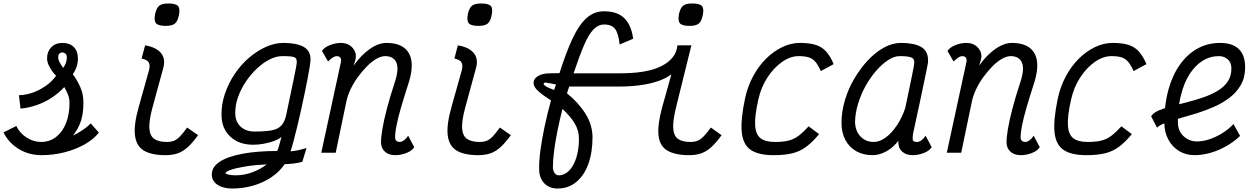

<svg xmlns="http://www.w3.org/2000/svg" viewBox="-22 -879 7242 1105"><path d="M217 14Q144 14 86 -21.5Q28 -57 -2 -117L72 -154Q91 -113 131 -87.5Q171 -62 214 -62Q264 -62 301 -91Q338 -120 358 -170.5Q378 -221 378 -285Q378 -313 369 -335Q360 -357 348 -378Q317 -344 276 -317Q235 -290 188.5 -274Q142 -258 96 -254L87 -331Q149 -333 207.5 -364Q266 -395 301 -443Q277 -467 262.5 -495Q248 -523 249 -544Q249 -582 273 -607Q297 -632 338 -632Q379 -632 402.5 -608.5Q426 -585 426 -547Q428 -528 421 -502Q414 -476 397 -452Q423 -417 441 -375.5Q459 -334 458 -285Q458 -229 444.5 -185Q431 -141 398 -99Q415 -107 433.5 -118Q452 -129 469.5 -142Q487 -155 500 -169L547 -116Q518 -78 466 -48.5Q414 -19 349.5 -2.5Q285 14 217 14ZM342 -488Q353 -505 357.5 -518Q362 -531 362 -542Q364 -558 357.5 -567Q351 -576 337 -577Q327 -578 320 -570.5Q313 -563 313 -551Q313 -536 320.5 -521.5Q328 -507 342 -488Z M931 14Q850 14 806.5 -12Q763 -38 755 -98.5Q747 -159 776 -262L836 -476Q843 -503 834 -519.5Q825 -536 793 -542L813 -618Q875 -608 903.5 -575Q932 -542 918 -489L856 -262Q835 -185 837.5 -141.5Q840 -98 865.5 -80Q891 -62 938 -62Q962 -62 979.5 -69Q997 -76 1014.5 -94.5Q1032 -113 1055 -145L1118 -101Q1087 -58 1059 -32.5Q1031 -7 1000.5 3.5Q970 14 931 14ZM932 -730Q889 -730 876 -745Q863 -760 871 -800Q879 -834 895 -846.5Q911 -859 947 -859Q990 -859 1003 -844Q1016 -829 1007 -789Q1000 -755 983.5 -742.5Q967 -730 932 -730Z M1315 206Q1261 206 1228.5 183.5Q1196 161 1197 124Q1197 82 1242.5 52Q1288 22 1373 6Q1458 -10 1573 -10Q1581 -26 1586.5 -49Q1592 -72 1598 -91Q1581 -77 1553.5 -67Q1526 -57 1495 -51.5Q1464 -46 1435 -46Q1353 -46 1303 -93Q1253 -140 1253 -218Q1252 -279 1272.5 -339.5Q1293 -400 1328.5 -453Q1364 -506 1410.5 -546Q1457 -586 1508 -609Q1559 -632 1609 -632Q1685 -632 1726 -609Q1767 -586 1765 -533Q1765 -524 1760.5 -495Q1756 -466 1748 -425Q1740 -384 1730 -335.5Q1720 -287 1709 -238Q1698 -189 1687 -144Q1676 -99 1666.5 -63.5Q1657 -28 1650 -8Q1673 -10 1692 -14Q1711 -18 1742 -27L1718 52Q1696 59 1668.5 62Q1641 65 1616 66Q1587 109 1540.5 140.5Q1494 172 1436 189Q1378 206 1315 206ZM1334 130Q1383 130 1430.5 112.5Q1478 95 1513 67Q1447 70 1394 78.5Q1341 87 1309 97.5Q1277 108 1276 118Q1276 122 1293.5 126Q1311 130 1334 130ZM1442 -122Q1503 -122 1540 -128.5Q1577 -135 1597 -156.5Q1617 -178 1626 -221Q1655 -361 1670.5 -434Q1686 -507 1686 -522Q1686 -539 1678.5 -545.5Q1671 -552 1653.5 -554Q1636 -556 1602 -556Q1568 -556 1530 -537Q1492 -518 1456.5 -484.5Q1421 -451 1392.5 -408.5Q1364 -366 1347.5 -319Q1331 -272 1332 -225Q1333 -177 1363.5 -149.5Q1394 -122 1442 -122Z M2327 -98 2362 -32Q2349 -11 2317 1.5Q2285 14 2253 14Q2216 14 2194 -5.5Q2172 -25 2171 -56Q2170 -85 2178.5 -135.5Q2187 -186 2204.5 -253Q2222 -320 2248 -399Q2276 -481 2259.5 -518.5Q2243 -556 2195 -556Q2171 -556 2143.5 -540Q2116 -524 2089 -496.5Q2062 -469 2037.5 -435.5Q2013 -402 1995.5 -365Q1978 -328 1971 -293L1910 0H1827L1939 -517Q1939 -521 1940.5 -526Q1942 -531 1941 -535Q1940 -545 1933.5 -550.5Q1927 -556 1916 -556Q1907 -556 1895.5 -549.5Q1884 -543 1866 -525L1831 -586Q1845 -607 1877 -619.5Q1909 -632 1940 -632Q1969 -632 1990 -618.5Q2011 -605 2021 -582Q2031 -559 2022 -530L2013 -501Q2056 -562 2106 -597Q2156 -632 2202 -632Q2299 -632 2332.5 -570.5Q2366 -509 2326 -390Q2304 -322 2286.5 -262.5Q2269 -203 2260 -156.5Q2251 -110 2252 -83Q2253 -74 2260 -68Q2267 -62 2278 -62Q2290 -62 2303.5 -72Q2317 -82 2327 -98Z M2731 14Q2650 14 2606.5 -12Q2563 -38 2555 -98.5Q2547 -159 2576 -262L2636 -476Q2643 -503 2634 -519.5Q2625 -536 2593 -542L2613 -618Q2675 -608 2703.5 -575Q2732 -542 2718 -489L2656 -262Q2635 -185 2637.5 -141.5Q2640 -98 2665.5 -80Q2691 -62 2738 -62Q2762 -62 2779.5 -69Q2797 -76 2814.5 -94.5Q2832 -113 2855 -145L2918 -101Q2887 -58 2859 -32.5Q2831 -7 2800.5 3.5Q2770 14 2731 14ZM2732 -730Q2689 -730 2676 -745Q2663 -760 2671 -800Q2679 -834 2695 -846.5Q2711 -859 2747 -859Q2790 -859 2803 -844Q2816 -829 2807 -789Q2800 -755 2783.5 -742.5Q2767 -730 2732 -730Z M3945 14Q3864 14 3819.5 -12Q3775 -38 3768 -98.5Q3761 -159 3789 -262L3842 -451Q3810 -428 3770.5 -414Q3731 -400 3690.5 -393Q3650 -386 3614 -383.5Q3578 -381 3551 -381H3254Q3251 -373 3248 -363Q3245 -353 3241 -342Q3307 -289 3347.5 -224.5Q3388 -160 3388 -88Q3388 -2 3364 64.5Q3340 131 3294.5 168.5Q3249 206 3187 206Q3138 206 3109 174.5Q3080 143 3081 91Q3080 49 3088 -12Q3096 -73 3111.5 -147Q3127 -221 3149 -301Q3106 -328 3077 -353.5Q3048 -379 3049 -402Q3049 -427 3075.5 -442Q3102 -457 3143 -457L3198 -458Q3236 -578 3273 -657Q3310 -736 3353.5 -775Q3397 -814 3454 -814Q3532 -814 3572 -773.5Q3612 -733 3622 -656L3544 -623Q3538 -684 3519 -711Q3500 -738 3455 -738Q3421 -738 3393.5 -709.5Q3366 -681 3339.5 -619.5Q3313 -558 3279 -457H3529Q3544 -457 3574 -457.5Q3604 -458 3641.5 -461.5Q3679 -465 3718 -474.5Q3757 -484 3791 -502Q3825 -520 3848.5 -548Q3872 -576 3877 -618H3957L3869 -262Q3850 -185 3852.5 -141.5Q3855 -98 3879.5 -80Q3904 -62 3951 -62Q3975 -62 3992.5 -69Q4010 -76 4028 -94.5Q4046 -113 4069 -145L4131 -101Q4100 -58 4072 -32.5Q4044 -7 4013.5 3.5Q3983 14 3945 14ZM3193 130Q3227 130 3253.5 103Q3280 76 3295 28Q3310 -20 3310 -81Q3310 -129 3284.5 -170.5Q3259 -212 3215 -252Q3199 -189 3186.5 -127Q3174 -65 3167 -11Q3160 43 3160 85Q3161 105 3170.5 117.5Q3180 130 3193 130ZM3947 -730Q3904 -730 3891 -745Q3878 -760 3886 -800Q3894 -834 3910 -846.5Q3926 -859 3962 -859Q4005 -859 4018 -844Q4031 -829 4022 -789Q4015 -755 3998.5 -742.5Q3982 -730 3947 -730ZM3167 -361 3178 -393Q3167 -395 3152 -398Q3137 -401 3124 -403Q3111 -405 3108 -400Q3104 -395 3112.5 -387.5Q3121 -380 3136.5 -373.5Q3152 -367 3167 -361Z M4632 -152 4692 -107Q4653 -60 4617 -33.5Q4581 -7 4537 3.5Q4493 14 4430 14Q4343 14 4298.5 -16.5Q4254 -47 4247 -118.5Q4240 -190 4266 -313Q4281 -382 4312.5 -440.5Q4344 -499 4387 -541.5Q4430 -584 4480 -608Q4530 -632 4582 -632Q4637 -632 4673 -620.5Q4709 -609 4733 -582Q4757 -555 4776 -510L4702 -470Q4687 -504 4671 -523Q4655 -542 4632.5 -549Q4610 -556 4574 -556Q4527 -556 4479.5 -523Q4432 -490 4395 -433.5Q4358 -377 4342 -305Q4321 -211 4324 -158Q4327 -105 4355 -83.5Q4383 -62 4438 -62Q4486 -62 4517 -70Q4548 -78 4574 -97.5Q4600 -117 4632 -152Z M5305 -98 5340 -32Q5327 -11 5295 1.5Q5263 14 5231 14Q5195 14 5172.5 -4.5Q5150 -23 5149 -51Q5148 -56 5148 -63Q5148 -68 5149 -70Q5121 -32 5081 -9Q5040 14 5000 14Q4946 14 4905.5 -9Q4865 -32 4843 -74Q4821 -116 4821 -171Q4821 -236 4840.5 -302Q4860 -368 4895 -427Q4930 -486 4973.5 -532.5Q5017 -579 5066 -605.5Q5115 -632 5163 -632Q5239 -632 5279 -609Q5319 -586 5319 -533Q5320 -528 5318.5 -517.5Q5317 -507 5312 -482.5Q5307 -458 5297.5 -412.5Q5288 -367 5272.5 -293.5Q5257 -220 5233 -111Q5229 -87 5231 -74.5Q5233 -62 5256 -62Q5268 -62 5281.5 -72Q5295 -82 5305 -98ZM5007 -62Q5041 -62 5076 -88Q5111 -114 5140.5 -158.5Q5170 -203 5188 -258Q5210 -364 5225 -435Q5240 -506 5240 -522Q5240 -542 5221 -549Q5202 -556 5156 -556Q5124 -556 5089 -533Q5054 -510 5020 -471Q4986 -432 4959 -383Q4932 -334 4916 -281Q4900 -228 4899 -177Q4900 -126 4930 -94Q4960 -62 5007 -62Z M5927 -98 5962 -32Q5949 -11 5917 1.5Q5885 14 5853 14Q5816 14 5794 -5.5Q5772 -25 5771 -56Q5770 -85 5778.5 -135.5Q5787 -186 5804.5 -253Q5822 -320 5848 -399Q5876 -481 5859.5 -518.5Q5843 -556 5795 -556Q5771 -556 5743.5 -540Q5716 -524 5689 -496.5Q5662 -469 5637.5 -435.5Q5613 -402 5595.5 -365Q5578 -328 5571 -293L5510 0H5427L5539 -517Q5539 -521 5540.5 -526Q5542 -531 5541 -535Q5540 -545 5533.5 -550.5Q5527 -556 5516 -556Q5507 -556 5495.5 -549.5Q5484 -543 5466 -525L5431 -586Q5445 -607 5477 -619.5Q5509 -632 5540 -632Q5569 -632 5590 -618.5Q5611 -605 5621 -582Q5631 -559 5622 -530L5613 -501Q5656 -562 5706 -597Q5756 -632 5802 -632Q5899 -632 5932.5 -570.5Q5966 -509 5926 -390Q5904 -322 5886.5 -262.5Q5869 -203 5860 -156.5Q5851 -110 5852 -83Q5853 -74 5860 -68Q5867 -62 5878 -62Q5890 -62 5903.5 -72Q5917 -82 5927 -98Z M6432 -152 6492 -107Q6453 -60 6417 -33.5Q6381 -7 6337 3.5Q6293 14 6230 14Q6143 14 6098.5 -16.5Q6054 -47 6047 -118.5Q6040 -190 6066 -313Q6081 -382 6112.5 -440.5Q6144 -499 6187 -541.5Q6230 -584 6280 -608Q6330 -632 6382 -632Q6437 -632 6473 -620.5Q6509 -609 6533 -582Q6557 -555 6576 -510L6502 -470Q6487 -504 6471 -523Q6455 -542 6432.5 -549Q6410 -556 6374 -556Q6327 -556 6279.5 -523Q6232 -490 6195 -433.5Q6158 -377 6142 -305Q6121 -211 6124 -158Q6127 -105 6155 -83.5Q6183 -62 6238 -62Q6286 -62 6317 -70Q6348 -78 6374 -97.5Q6400 -117 6432 -152Z M7077 -165 7115 -97Q7081 -64 7036.5 -38.5Q6992 -13 6944.5 0.5Q6897 14 6854 14Q6803 14 6763.5 -10Q6724 -34 6702 -76Q6680 -116 6679 -169Q6650 -158 6637 -144L6603 -210Q6615 -229 6646 -243Q6663 -250 6683 -257Q6689 -312 6702 -361Q6725 -445 6767.5 -505.5Q6810 -566 6869 -599Q6928 -632 7001 -632Q7070 -632 7107 -597Q7144 -562 7144 -492Q7144 -434 7120 -391.5Q7096 -349 7056 -318Q7016 -287 6966.5 -265Q6917 -243 6865.5 -227Q6814 -211 6767 -198Q6762 -196 6757 -195Q6757 -185 6757 -175Q6757 -126 6789.5 -95.5Q6822 -65 6867 -65Q6902 -65 6940 -78Q6978 -91 7014 -113.5Q7050 -136 7077 -165ZM6764 -279Q6785 -284 6807 -290Q6854 -302 6900 -317.5Q6946 -333 6983.5 -355Q7021 -377 7043 -408.5Q7065 -440 7065 -485Q7065 -519 7044 -537.5Q7023 -556 6993 -556Q6942 -556 6899 -529Q6856 -502 6824 -452Q6792 -402 6775 -332Q6768 -307 6764 -279Z"/></svg>

Font: Victor Mono Thin Medium
Style: Italic
Weight: 500
Italic angle: -12°
Monospace: yes
Version: Version 1.561;gftools[0.9.30]